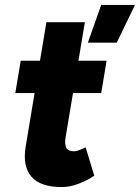

<svg xmlns="http://www.w3.org/2000/svg" viewBox="-20 -746 567 778"><path d="M231 12Q143 12 107 -30.5Q71 -73 84 -152L168 -656H324L246 -191Q241 -160 249 -146.5Q257 -133 280 -133Q289 -133 302 -138Q315 -143 327 -149L362 -34Q334 -15 298.5 -1.5Q263 12 231 12ZM42 -369 64 -500H412L390 -369ZM336 -573 390 -726H527L453 -573Z"/></svg>

Font: Figtree Light ExtraBold
Style: Italic
Weight: 800
Italic angle: -9.5°
Version: Version 2.001;gftools[0.9.30]